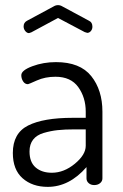

<svg xmlns="http://www.w3.org/2000/svg" viewBox="-20 -721 478 748"><path d="M30 -125C30 -81.7 42.7 -48.8 68 -26.5C93.3 -4.2 126 7 166 7C222 7 272.3 -18.7 317 -70V-26C317 -18.7 319.8 -12.5 325.5 -7.5C331.2 -2.5 338.3 0 347 0C356.3 0 364 -2.5 370 -7.5C376 -12.5 379 -18.7 379 -26V-286C379 -342 364.5 -388.2 335.5 -424.5C306.5 -460.8 260.7 -479 198 -479C165.3 -479 134.7 -473.7 106 -463C77.3 -452.3 63 -440.7 63 -428C63 -419.3 65.3 -411.3 70 -404C74.7 -396.7 81 -393 89 -393C90.3 -393 101.8 -397.8 123.5 -407.5C145.2 -417.2 169.3 -422 196 -422C236 -422 265.7 -408.5 285 -381.5C304.3 -354.5 314 -322.7 314 -286V-262H263C187 -262 129.2 -252 89.5 -232C49.8 -212 30 -176.3 30 -125ZM72 -618C72 -611.3 74.2 -605.3 78.5 -600C82.8 -594.7 87.7 -592 93 -592L102 -595L206 -651L310 -596C316 -594 319.3 -593 320 -593C325.3 -593 330 -595.3 334 -600C338 -604.7 340 -610.3 340 -617C340 -628.3 335.7 -636 327 -640L223 -696C217.7 -699.3 212 -701 206 -701C200 -701 194.3 -699.3 189 -696L85 -640C76.3 -635.3 72 -628 72 -618ZM95 -131C95 -149.7 99.7 -165 109 -177C118.3 -189 132 -197.7 150 -203C168 -208.3 186.2 -212 204.5 -214C222.8 -216 245.3 -217 272 -217H314V-153C314 -129.7 299.8 -106.3 271.5 -83C243.2 -59.7 213.3 -48 182 -48C156 -48 135 -54.8 119 -68.5C103 -82.2 95 -103 95 -131Z"/></svg>

Font: Terminal Dosis
Style: Book
Weight: 400
Designer: EdgarTolentino, PabloImpallari, IginoMarini
Foundry: EdgarTolentino, PabloImpallari, IginoMarini
Version: Version 1.006